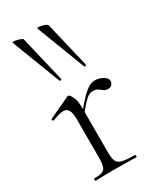

<svg xmlns="http://www.w3.org/2000/svg" viewBox="-186 -799 732 868"><g transform="rotate(-30 180.0 -365.5)"><path d="M259 -474 162 -727Q161 -731 168 -731Q175 -731 185.5 -728.5Q196 -726 204 -722.5Q212 -719 213 -716L270 -476Q271 -474 265.5 -472.5Q260 -471 259 -474ZM130 -474 33 -727Q32 -731 39 -731Q46 -731 56.5 -728.5Q67 -726 75 -722.5Q83 -719 84 -716L141 -476Q142 -474 136.5 -472.5Q131 -471 130 -474ZM139 -271 135 -281Q172 -327 195.5 -351.5Q219 -376 236 -385.5Q253 -395 269 -395Q290 -395 310 -384Q330 -373 330 -357Q330 -347 322.5 -339Q315 -331 301 -331Q289 -331 280.5 -338Q272 -345 262 -351.5Q252 -358 235 -358Q226 -358 215.5 -352.5Q205 -347 187.5 -328.5Q170 -310 139 -271ZM46 0Q43 0 43 -6Q43 -12 46 -12Q87 -12 99 -25Q111 -38 111 -81V-281Q111 -315 103 -330.5Q95 -346 75 -346Q65 -346 51 -342Q37 -338 19 -331Q15 -330 12.5 -335Q10 -340 14 -342L125 -394Q127 -395 130 -395Q137 -395 147.5 -374.5Q158 -354 158 -315V-81Q158 -52 165 -37Q172 -22 193.5 -17Q215 -12 258 -12Q261 -12 261 -6Q261 0 258 0Q234 0 202 -1Q170 -2 135 -2Q110 -2 86.5 -1Q63 0 46 0Z"/></g></svg>

Font: Cormorant Light
Style: Regular
Weight: 300
Designer: Christian Thalmann (Catharsis Fonts)
Foundry: Catharsis Fonts
Version: Version 4.000